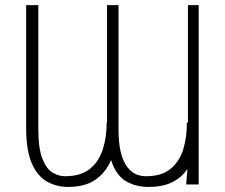

<svg xmlns="http://www.w3.org/2000/svg" viewBox="-20 -732 893 762"><path d="M721.6 -245.7H725.9V-711.6H768.5V0H718.8L724.1 -62.1Q701.7 -28.1 664.1 -9.1Q626.4 9.9 569.6 9.9Q517.8 9.9 478.9 -13.5Q440 -36.9 420.8 -96.9Q400.2 -47.9 359 -19Q317.8 9.9 250 9.9Q204.2 9.9 166.4 -11.4Q128.6 -32.7 106.2 -83.8Q83.8 -134.9 83.8 -224.4V-711.6H132.1V-224.4Q131.7 -142.8 148.4 -101.6Q165.1 -60.4 189.6 -46.3Q214.1 -32.3 237.2 -32.7Q299 -32.3 335.4 -60.9Q371.8 -89.5 387.6 -138Q403.4 -186.4 403.4 -245.7H404.8V-711.6H450.3V-224.4Q449.9 -163.4 460 -125.4Q470.2 -87.4 486.7 -67.1Q503.2 -46.9 522 -39.6Q540.8 -32.3 558.2 -32.7Q619.7 -32.3 655.5 -60.7Q691.4 -89.1 706.7 -137.6Q721.9 -186.1 721.6 -245.7Z"/></svg>

Font: Inter Thin BETA
Style: Regular
Weight: 100
Designer: Rasmus Andersson
Foundry: rsms
Version: Version 3.011;git-f93a4a705